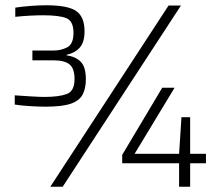

<svg xmlns="http://www.w3.org/2000/svg" viewBox="-20 -709 828 729"><path d="M154 -304Q128 -304 94.5 -306Q61 -308 36 -312V-347Q66 -345 97.5 -343Q129 -341 149 -341Q204 -341 233.5 -352Q263 -363 263 -409Q263 -449 244 -464.5Q225 -480 182 -480H103V-517H182Q212 -517 235.5 -529.5Q259 -542 259 -584Q259 -629 232 -640Q205 -651 144 -651Q122 -651 92.5 -649.5Q63 -648 38 -645V-680Q63 -684 96 -686.5Q129 -689 155 -689Q238 -689 269.5 -667Q301 -645 301 -590Q301 -549 283 -528.5Q265 -508 233 -501V-499Q267 -494 286.5 -474.5Q306 -455 306 -408Q306 -374 294 -350.5Q282 -327 249.5 -315.5Q217 -304 154 -304ZM171 0 620 -688H667L218 0ZM660 0V-89H444V-121L596 -376H643L491 -125H660L669 -264H702V-125H762V-89H702V0Z"/></svg>

Font: Saira ExtraLight
Style: Regular
Weight: 200
Designer: Hector Gatti with collaboration of the Omnibus-Type team
Foundry: Omnibus-Type
Version: Version 1.100; ttfautohint (v1.8.3)